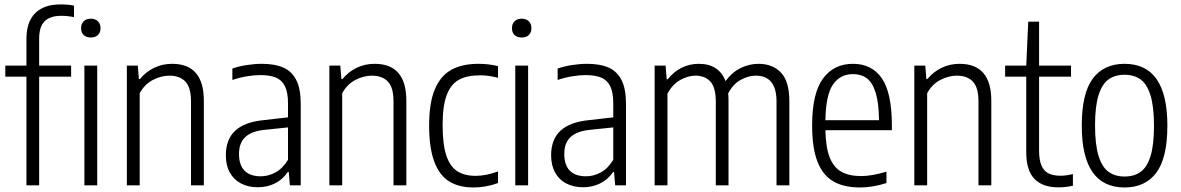

<svg xmlns="http://www.w3.org/2000/svg" viewBox="-20 -838 5338 868"><path d="M253.5 -818Q290.5 -818 314.5 -812.5V-760.5Q285.5 -766.5 256.5 -766.5Q207 -766.5 182 -742Q157 -717.5 157 -663.5V-541.5H301.5V-491.5H157V0H99.5V-491.5H4V-541.5H99.5V-662Q99.5 -738.5 138.8 -778.2Q178 -818 253.5 -818ZM434.5 -710.5Q434.5 -691 422.8 -679.8Q411 -668.5 390.5 -668.5Q370 -668.5 358.2 -679.8Q346.5 -691 346.5 -710.5Q346.5 -730 358.2 -741.8Q370 -753.5 390.5 -753.5Q411 -753.5 422.8 -741.8Q434.5 -730 434.5 -710.5ZM361.5 0V-541.5H419.5V0Z M553.5 -541.5H603L608 -480.5H612.5Q639.5 -513.5 677 -531.5Q714.5 -549.5 758 -549.5Q901.5 -549.5 901.5 -383V0H843.5V-380Q843.5 -442.5 818 -469.2Q792.5 -496 745.5 -496Q709 -496 671.5 -476.8Q634 -457.5 611.5 -416.5V0H553.5Z M1339.5 -369V0H1290.5L1285.5 -60H1281Q1257.5 -26 1222.8 -8.8Q1188 8.5 1145.5 8.5Q1102.5 8.5 1069.8 -8.5Q1037 -25.5 1019 -58Q1001 -90.5 1001 -136Q1001 -207.5 1043.2 -247Q1085.5 -286.5 1173 -295L1282 -307.5V-371Q1282 -420 1268.2 -448Q1254.5 -476 1227.5 -487.2Q1200.5 -498.5 1157 -498.5Q1129 -498.5 1095.8 -493Q1062.5 -487.5 1030.5 -476.5V-528Q1058 -538 1094.5 -543.8Q1131 -549.5 1163.5 -549.5Q1223 -549.5 1261.5 -532.2Q1300 -515 1319.8 -475.5Q1339.5 -436 1339.5 -369ZM1282 -115.5V-262L1176 -251Q1117 -245 1088.8 -218.2Q1060.5 -191.5 1060.5 -142.5Q1060.5 -91.5 1085.8 -66.2Q1111 -41 1158.5 -41Q1193 -41 1225.5 -58.5Q1258 -76 1282 -115.5Z M1469 -541.5H1518.5L1523.5 -480.5H1528Q1555 -513.5 1592.5 -531.5Q1630 -549.5 1673.5 -549.5Q1817 -549.5 1817 -383V0H1759V-380Q1759 -442.5 1733.5 -469.2Q1708 -496 1661 -496Q1624.5 -496 1587 -476.8Q1549.5 -457.5 1527 -416.5V0H1469Z M1920 -270.5Q1920 -372 1945.5 -433.5Q1971 -495 2020 -522.2Q2069 -549.5 2143 -549.5Q2190 -549.5 2231.5 -539V-486.5Q2189 -497.5 2150.5 -497.5Q2090.5 -497.5 2054 -477Q2017.5 -456.5 1999.2 -407.5Q1981 -358.5 1981 -273Q1981 -186 1997.5 -135.8Q2014 -85.5 2046.8 -64.2Q2079.5 -43 2131 -43Q2176.5 -43 2231.5 -63V-10.5Q2176.5 9.5 2121 9.5Q2054.5 9.5 2010.2 -18.2Q1966 -46 1943 -108Q1920 -170 1920 -270.5Z M2309.5 0V-541.5H2367.5V0ZM2294.5 -710.5Q2294.5 -730 2306.2 -741.8Q2318 -753.5 2338.5 -753.5Q2359 -753.5 2370.8 -741.8Q2382.5 -730 2382.5 -710.5Q2382.5 -691 2370.8 -679.8Q2359 -668.5 2338.5 -668.5Q2318 -668.5 2306.2 -679.8Q2294.5 -691 2294.5 -710.5Z M2810 -369V0H2761L2756 -60H2751.5Q2728 -26 2693.2 -8.8Q2658.5 8.5 2616 8.5Q2573 8.5 2540.2 -8.5Q2507.5 -25.5 2489.5 -58Q2471.5 -90.5 2471.5 -136Q2471.5 -207.5 2513.8 -247Q2556 -286.5 2643.5 -295L2752.5 -307.5V-371Q2752.5 -420 2738.8 -448Q2725 -476 2698 -487.2Q2671 -498.5 2627.5 -498.5Q2599.5 -498.5 2566.2 -493Q2533 -487.5 2501 -476.5V-528Q2528.5 -538 2565 -543.8Q2601.5 -549.5 2634 -549.5Q2693.5 -549.5 2732 -532.2Q2770.5 -515 2790.2 -475.5Q2810 -436 2810 -369ZM2752.5 -115.5V-262L2646.5 -251Q2587.5 -245 2559.2 -218.2Q2531 -191.5 2531 -142.5Q2531 -91.5 2556.2 -66.2Q2581.5 -41 2629 -41Q2663.5 -41 2696 -58.5Q2728.5 -76 2752.5 -115.5Z M3548.5 -380V0H3490.5V-378.5Q3490.5 -496 3396.5 -496Q3363.5 -496 3329 -477.2Q3294.5 -458.5 3272 -416Q3273.5 -400.5 3273.5 -382V0H3216V-378.5Q3216 -442 3191.8 -469Q3167.5 -496 3124 -496Q3090.5 -496 3055 -476.2Q3019.5 -456.5 2997.5 -414V0H2939.5V-541.5H2989L2994 -479.5H2998.5Q3026.5 -514.5 3062.2 -532Q3098 -549.5 3139 -549.5Q3230 -549.5 3260 -471.5Q3290.5 -512.5 3329.5 -531Q3368.5 -549.5 3409 -549.5Q3472.5 -549.5 3510.5 -510Q3548.5 -470.5 3548.5 -380Z M4012 -249.5H3711.5Q3713 -171.5 3731 -126.2Q3749 -81 3783.8 -61.5Q3818.5 -42 3873.5 -42Q3921 -42 3987.5 -62V-10.5Q3925.5 9.5 3868 9.5Q3794.5 9.5 3747 -18.2Q3699.5 -46 3675.5 -107.5Q3651.5 -169 3651.5 -271Q3651.5 -416 3700.5 -482.8Q3749.5 -549.5 3836.5 -549.5Q3921.5 -549.5 3966.8 -483.8Q4012 -418 4012 -270.5ZM3711.5 -294.5H3954Q3953 -373.5 3938.5 -419.5Q3924 -465.5 3898.5 -484.2Q3873 -503 3836.5 -503Q3778.5 -503 3746 -456.2Q3713.5 -409.5 3711.5 -294.5Z M4113.5 -541.5H4163L4168 -480.5H4172.5Q4199.5 -513.5 4237 -531.5Q4274.5 -549.5 4318 -549.5Q4461.5 -549.5 4461.5 -383V0H4403.5V-380Q4403.5 -442.5 4378 -469.2Q4352.5 -496 4305.5 -496Q4269 -496 4231.5 -476.8Q4194 -457.5 4171.5 -416.5V0H4113.5Z M4830.5 -51V1.5Q4799 9 4764.5 9Q4694 9 4656.8 -29Q4619.5 -67 4619.5 -150V-491.5H4524V-541.5H4619.5L4628.5 -740H4677.5V-541.5H4822V-491.5H4677.5V-158.5Q4677.5 -115.5 4688 -90.5Q4698.5 -65.5 4719.5 -54.5Q4740.5 -43.5 4774.5 -43.5Q4798 -43.5 4830.5 -51Z M4870.5 -270Q4870.5 -416.5 4920.5 -483Q4970.5 -549.5 5064 -549.5Q5257.5 -549.5 5257.5 -270.5Q5257.5 -124 5207.5 -57.2Q5157.5 9.5 5064 9.5Q4870.5 9.5 4870.5 -270ZM5197 -268.5Q5197 -356.5 5181 -407.5Q5165 -458.5 5136 -479.2Q5107 -500 5064 -500Q5021 -500 4991.8 -479.2Q4962.5 -458.5 4946.5 -408.2Q4930.5 -358 4930.5 -272Q4930.5 -184 4946.5 -133Q4962.5 -82 4991.8 -61Q5021 -40 5064 -40Q5107 -40 5136.2 -60.8Q5165.5 -81.5 5181.2 -131.8Q5197 -182 5197 -268.5Z"/></svg>

Font: Encode Sans Condensed Light
Style: Regular
Weight: 300
Width: 3
Designer: Multiple Designers
Foundry: Impallari Type
Version: Version 2.000